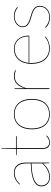

<svg xmlns="http://www.w3.org/2000/svg" viewBox="968 -1682 721 2698"><g transform="rotate(-90 1329.0 -332.5)"><path d="M392 0Q385 0 385 -8L382 -87.5Q361 -65.5 340 -47.8Q319 -30 295.5 -17.8Q272 -5.5 245 1.2Q218 8 185 8Q163 8 140.8 1.2Q118.5 -5.5 100.5 -20.2Q82.5 -35 71.2 -58.2Q60 -81.5 60 -115Q60 -148 79.2 -174.2Q98.5 -200.5 138.2 -219Q178 -237.5 238.5 -248.2Q299 -259 382 -261V-324Q382 -362.5 373.5 -393Q365 -423.5 348.5 -444.5Q332 -465.5 307 -476.8Q282 -488 249 -488Q223 -488 202 -482.5Q181 -477 164.5 -469Q148 -461 135.8 -451.5Q123.5 -442 114.5 -434Q105.5 -426 100 -420.5Q94.5 -415 92 -415Q90 -415 87 -418L85 -420Q121 -458 159.5 -478Q198 -498 249 -498Q286.5 -498 313.8 -486Q341 -474 359 -451.5Q377 -429 385.5 -396.8Q394 -364.5 394 -324V0ZM185 -2Q219.5 -2 247.5 -10Q275.5 -18 299 -31.5Q322.5 -45 342.8 -62.8Q363 -80.5 382 -100V-251Q224.5 -246 148.2 -211.8Q72 -177.5 72 -115Q72 -85.5 81.8 -64.2Q91.5 -43 107.2 -29.2Q123 -15.5 143.2 -8.8Q163.5 -2 185 -2Z M678 8Q635 8 610.5 -15.5Q586 -39 586 -93V-459H505Q498 -459 498 -464V-467L586 -469L590 -666Q590 -668.5 591.2 -670.8Q592.5 -673 595 -673H598V-469H765V-459H598V-93Q598 -68 604.2 -50.8Q610.5 -33.5 621.5 -22.8Q632.5 -12 647 -7Q661.5 -2 678 -2Q699 -2 714.8 -8.5Q730.5 -15 741.5 -22.5Q752.5 -30 759.2 -36.5Q766 -43 769 -43Q771 -43 773 -41L775 -39Q767.5 -29 756.8 -20.2Q746 -11.5 733.2 -5.2Q720.5 1 706.2 4.5Q692 8 678 8Z M1075 -498Q1126.5 -498 1166.5 -479.8Q1206.5 -461.5 1233.8 -428.5Q1261 -395.5 1275 -348.8Q1289 -302 1289 -245Q1289 -188 1275 -141.8Q1261 -95.5 1233.8 -62.5Q1206.5 -29.5 1166.5 -11.8Q1126.5 6 1075 6Q1023 6 983.2 -11.8Q943.5 -29.5 916.2 -62.5Q889 -95.5 875 -141.8Q861 -188 861 -245Q861 -302 875 -348.8Q889 -395.5 916.2 -428.5Q943.5 -461.5 983.2 -479.8Q1023 -498 1075 -498ZM1075 -4Q1125 -4 1163 -21.5Q1201 -39 1226.2 -70.5Q1251.5 -102 1264.2 -146.5Q1277 -191 1277 -245Q1277 -299 1264.2 -343.8Q1251.5 -388.5 1226.2 -420.5Q1201 -452.5 1163 -470.2Q1125 -488 1075 -488Q1024.5 -488 986.8 -470.2Q949 -452.5 923.8 -420.5Q898.5 -388.5 885.8 -343.8Q873 -299 873 -245Q873 -191 885.8 -146.5Q898.5 -102 923.8 -70.5Q949 -39 986.8 -21.5Q1024.5 -4 1075 -4Z M1427 0V-490H1430Q1437 -490 1437 -482L1438.5 -346Q1449 -382.5 1464.5 -410.8Q1480 -439 1501 -458.5Q1522 -478 1548.8 -488Q1575.5 -498 1609 -498Q1633 -498 1653.5 -493Q1674 -488 1693 -479L1691 -475Q1690 -473.5 1689.2 -472.2Q1688.5 -471 1686 -471Q1683.5 -471 1677.8 -473.5Q1672 -476 1662.8 -479Q1653.5 -482 1640.2 -484.5Q1627 -487 1609 -487Q1543.5 -487 1503 -444Q1462.5 -401 1439 -322V0Z M1995 -498Q2033.5 -498 2067 -484.2Q2100.5 -470.5 2125.2 -443.5Q2150 -416.5 2164 -377.2Q2178 -338 2178 -287Q2178 -284.5 2176.2 -283.2Q2174.5 -282 2172 -282H1794Q1793 -275 1793 -268.5Q1793 -262 1793 -255Q1793 -194 1807.5 -147.2Q1822 -100.5 1848.8 -68.8Q1875.5 -37 1913.2 -20.5Q1951 -4 1997 -4Q2038.5 -4 2068.2 -13Q2098 -22 2117.8 -33Q2137.5 -44 2147.8 -53Q2158 -62 2161 -62Q2163 -62 2165 -60L2167 -58Q2158.5 -47.5 2141.8 -36.2Q2125 -25 2102.2 -15.5Q2079.5 -6 2052.5 0Q2025.5 6 1997 6Q1946.5 6 1906.5 -11.8Q1866.5 -29.5 1838.8 -63Q1811 -96.5 1796 -145Q1781 -193.5 1781 -255Q1781 -309 1795.5 -353.8Q1810 -398.5 1837.5 -430.5Q1865 -462.5 1904.8 -480.2Q1944.5 -498 1995 -498ZM1995 -488Q1951 -488 1915.8 -473.8Q1880.5 -459.5 1855 -433.8Q1829.5 -408 1814.2 -371.5Q1799 -335 1794.5 -291H2167Q2167 -338.5 2154 -375.2Q2141 -412 2117.8 -437Q2094.5 -462 2063 -475Q2031.5 -488 1995 -488Z M2579 -447Q2577 -444 2574 -444Q2570 -444 2562.2 -450.8Q2554.5 -457.5 2539.8 -465.8Q2525 -474 2502.5 -481Q2480 -488 2447 -488Q2416 -488 2390.2 -478.5Q2364.5 -469 2346 -453.2Q2327.5 -437.5 2317.2 -417Q2307 -396.5 2307 -374Q2307 -347.5 2319.5 -329.8Q2332 -312 2352.2 -299.8Q2372.5 -287.5 2398.5 -279Q2424.5 -270.5 2451.5 -262.2Q2478.5 -254 2504.5 -244.8Q2530.5 -235.5 2550.8 -221.5Q2571 -207.5 2583.5 -187.2Q2596 -167 2596 -137Q2596 -107 2585.2 -80.5Q2574.5 -54 2554 -34.5Q2533.5 -15 2503.8 -3.5Q2474 8 2436 8Q2409.5 8 2388.8 3.8Q2368 -0.5 2350.2 -8Q2332.5 -15.5 2317.2 -26.5Q2302 -37.5 2287 -51L2290 -54Q2291.5 -55.5 2292.5 -56.2Q2293.5 -57 2296 -57Q2300 -57 2309 -48.5Q2318 -40 2334.2 -29.5Q2350.5 -19 2375.2 -10.5Q2400 -2 2436 -2Q2472 -2 2499.8 -12.5Q2527.5 -23 2546.5 -41.2Q2565.5 -59.5 2575.2 -83.8Q2585 -108 2585 -136Q2585 -164.5 2572.5 -183.2Q2560 -202 2539.8 -215Q2519.5 -228 2493.5 -236.8Q2467.5 -245.5 2440.5 -253.5Q2413.5 -261.5 2387.5 -270.5Q2361.5 -279.5 2341.2 -292.8Q2321 -306 2308.5 -325.5Q2296 -345 2296 -374Q2296 -398.5 2307 -420.8Q2318 -443 2338 -460.2Q2358 -477.5 2385.8 -487.8Q2413.5 -498 2447 -498Q2488.5 -498 2520 -486.8Q2551.5 -475.5 2581 -450Z"/></g></svg>

Font: Lato Hairline
Style: Regular
Weight: 250
Designer: Lukasz Dziedzic
Foundry: Lukasz Dziedzic
Version: Version 1.104; Western+Polish opensource